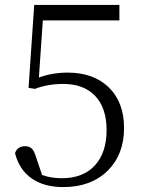

<svg xmlns="http://www.w3.org/2000/svg" viewBox="-20 -746 576 780"><path d="M237 14Q159 14 109 -21Q58 -56 41 -124Q51 -152 82 -152Q100 -152 110 -141.5Q120 -131 128 -103L151 -35Q187 -22 231 -22Q318 -22 365.5 -74Q413 -126 413 -217.5Q413 -309 365 -358Q319 -405 237 -405Q173 -405 122 -385L96 -389L119 -726H465V-663H154L138 -431Q192 -451 255 -451Q359 -451 421 -392Q484 -331 484 -226Q484 -119 418 -53Q350 14 237 14Z"/></svg>

Font: GenRyuMin TW L
Style: Regular
Weight: 300
Version: Version 1.501;PS 1;hotconv 16.6.51;makeotf.lib2.5.65220